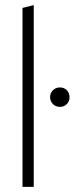

<svg xmlns="http://www.w3.org/2000/svg" viewBox="-20 -731 292 751"><path d="M68 0V-700L112 -711V0ZM214 -313Q198 -313 187 -324Q176 -335 176 -351Q176 -367 187 -378Q198 -389 214 -389Q231 -389 241.5 -378Q252 -367 252 -351Q252 -335 241.5 -324Q231 -313 214 -313Z"/></svg>

Font: Red Hat Display VF
Style: Regular
Weight: 300
Designer: Pentagram, MCKL
Foundry: Pentagram, MCKL
Version: Version 1.023